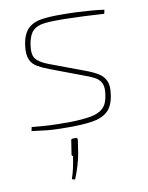

<svg xmlns="http://www.w3.org/2000/svg" viewBox="-84 -553 665 862"><g transform="rotate(-10 249.0 -122.0)"><path d="M264 -492Q295 -492 327 -490.5Q359 -489 390 -486.5Q421 -484 450 -480L446 -462Q403 -465 356 -467Q309 -469 265 -470Q209 -471 174.5 -467Q140 -463 121.5 -444.5Q103 -426 96 -383Q89 -338 104.5 -318.5Q120 -299 160 -284L320 -224Q353 -212 375.5 -198Q398 -184 408 -161.5Q418 -139 412 -100Q405 -48 378.5 -24.5Q352 -1 308 5.5Q264 12 203 12Q182 12 156 11.5Q130 11 99.5 8Q69 5 33 0L37 -18Q68 -15 95 -13Q122 -11 149 -10.5Q176 -10 207 -10Q268 -11 306 -18Q344 -25 363.5 -44.5Q383 -64 388 -104Q393 -136 385 -154Q377 -172 360 -182Q343 -192 318 -201L159 -261Q130 -272 108 -284.5Q86 -297 76 -320.5Q66 -344 72 -387Q80 -437 104 -459.5Q128 -482 168 -487.5Q208 -493 264 -492ZM224 65Q228 65 229.5 67Q231 69 231 75L222 135Q218 159 208.5 190.5Q199 222 188 248L174 244Q183 217 187.5 196Q192 175 197 142Q194 142 192.5 139.5Q191 137 192 133L201 75Q201 69 203.5 67Q206 65 213 65Z"/></g></svg>

Font: Exo 2 Thin
Style: Italic
Weight: 250
Italic angle: -8°
Designer: Natanael Gama
Foundry: Natanael Gama
Version: Version 2.010